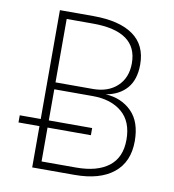

<svg xmlns="http://www.w3.org/2000/svg" viewBox="-78 -751 743 820"><g transform="rotate(10 293.5 -341.0)"><path d="M528 -186Q528 -96 468.5 -48Q409 0 300 0H116V-179H25V-210H116V-682H261Q374 -682 434 -639.5Q494 -597 494 -513Q494 -447 461.5 -409.5Q429 -372 371 -362Q440 -358 484 -314Q528 -270 528 -186ZM151 -650V-375H313Q379 -375 418.5 -412Q458 -449 458 -512Q458 -650 265 -650ZM492 -186Q492 -265 444.5 -305Q397 -345 318 -345H151V-210H339V-179H151V-32H301Q392 -32 442 -70.5Q492 -109 492 -186Z"/></g></svg>

Font: FiraGO UltraLight
Style: Regular
Weight: 200
Designer: bBox Type
Foundry: bBox Type GmbH
Version: Version 1.001